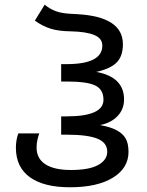

<svg xmlns="http://www.w3.org/2000/svg" viewBox="-20 -790 629 820"><path d="M504.9 -601.1Q504.9 -549.8 478 -522.9Q451.2 -496.1 391.1 -482.9Q509.8 -461.4 509.8 -365.2Q509.8 -323.7 482.2 -294.4Q454.6 -265.1 407.2 -255.9Q451.2 -248 477.8 -233.9Q504.4 -219.7 516.6 -198.7Q528.8 -177.7 528.8 -141.1Q528.8 -72.3 462.2 -31.2Q395.5 9.8 278.8 9.8Q167 9.8 107.4 -33.2Q47.9 -76.2 47.9 -159.2Q47.9 -191.4 58.1 -220.2H147.9Q143.6 -210.4 139.9 -193.1Q136.2 -175.8 136.2 -160.2Q136.2 -112.8 173.8 -88.4Q211.4 -64 283.2 -64Q360.8 -64 399.4 -85.4Q438 -106.9 438 -142.1Q438 -180.7 396 -197.8Q354 -214.8 264.2 -214.8H241.2V-293H264.2Q421.9 -293 421.9 -363.8Q421.9 -407.7 387 -424.8Q352.1 -441.9 264.2 -441.9H241.2V-516.1H264.2Q417 -516.1 417 -595.2Q417 -626.5 382.3 -640.6Q347.7 -654.8 281.7 -656.2Q230.5 -656.7 195.6 -667.7Q160.6 -678.7 128.9 -702.1L170.9 -770Q192.4 -752 217.8 -742.4Q243.2 -732.9 283.2 -731L309.6 -729.5Q504.9 -718.8 504.9 -601.1Z"/></svg>

Font: NotoPenekeko
Style: Regular
Weight: 400
Designer: Monotype Design team
Foundry: Monotype Imaging Inc.
Version: Version 1.04